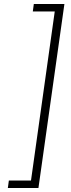

<svg xmlns="http://www.w3.org/2000/svg" viewBox="-20 -823 354 954"><path d="M300 -803 171 111H19L24 74H134L252 -766H143L148 -803Z"/></svg>

Font: Fira Sans ExtraLight
Style: Italic
Weight: 275
Italic angle: -8°
Designer: Carrois Corporate & Edenspiekermann AG
Foundry: Carrois Corporate GbR & Edenspiekermann AG
Version: Version 4.203